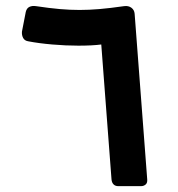

<svg xmlns="http://www.w3.org/2000/svg" viewBox="-20 -631 608 656"><path d="M384 5Q374 5 368 -1Q362 -7 361 -18L326 -479Q311 -477 291 -476Q271 -475 248 -475Q205 -475 158.5 -479Q112 -483 76 -490Q64 -492 59 -501.5Q54 -511 55 -523L68 -590Q71 -603 80.5 -607.5Q90 -612 103 -610Q150 -603 184.5 -600Q219 -597 252 -597Q284 -597 319.5 -600Q355 -603 404 -610Q419 -612 429 -604.5Q439 -597 440 -584L483 -18Q484 -6 477.5 -0.5Q471 5 462 5Z"/></svg>

Font: Rubik SemiBold
Style: Regular
Weight: 600
Designer: Hubert and Fischer
Foundry: Hubert and Fischer
Version: Version 2.300;gftools[0.9.30]